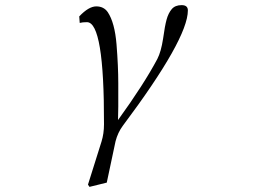

<svg xmlns="http://www.w3.org/2000/svg" viewBox="-20 -522 1040 749"><path d="M289.1 -458Q326.2 -497.1 355.5 -497.1Q384.8 -497.1 400.4 -474.6Q427.7 -433.6 434.6 -348.6Q441.4 -263.7 441.4 -197.3V-106.4Q441.4 -81.1 440.4 -53.7Q542 -194.3 593.8 -292Q608.4 -320.3 616.2 -371.1Q623 -420.9 629.9 -445.8Q636.7 -470.7 649.9 -486.3Q663.1 -502 688.5 -502Q712.9 -502 712.9 -481.4Q712.9 -370.1 459 -31.2Q439.5 -4.9 430.7 29.3L396.5 190.4L329.1 207L323.2 198.2L376 30.3Q385.7 -1 385.7 -37.1Q386.7 -435.5 319.3 -435.5Q301.8 -435.5 291 -432.6Z"/></svg>

Font: GenEi Koburi Mincho v6
Style: Regular
Weight: 400
Designer: o_tamon (Modified)
Foundry: o_tamon / Adobe Systems Incorporated
Version: Version 6.1